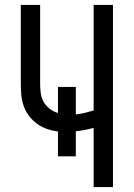

<svg xmlns="http://www.w3.org/2000/svg" viewBox="-20 -755 540 775"><path d="M358 0V-239Q341 -234 322.5 -230.5Q304 -227 286 -225V-124H214V-224Q191 -227 169.5 -234.5Q148 -242 129.5 -255.5Q111 -269 97 -287.5Q83 -306 75.5 -327.5Q68 -349 66 -371.5Q64 -394 64 -417V-735H142V-417Q142 -398 144.5 -379Q147 -360 156 -344Q165 -328 180.5 -316Q196 -304 214 -299V-404H286V-293Q304 -295 322.5 -299.5Q341 -304 358 -309V-735H436V0Z"/></svg>

Font: Iosevka SS04
Style: Regular
Weight: 400
Monospace: yes
Designer: Belleve Invis
Foundry: Belleve Invis
Version: Version 19.0.0; ttfautohint (v1.8.4)